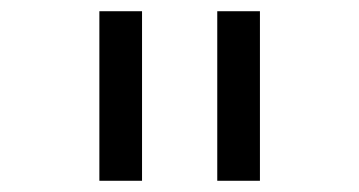

<svg xmlns="http://www.w3.org/2000/svg" viewBox="-20 -720 640 342"><path d="M157 -398V-700H233V-398ZM367 -398V-700H443V-398Z"/></svg>

Font: DM Mono Light
Style: Regular
Weight: 300
Designer: Colophon Foundry
Foundry: Colophon Foundry
Version: Version 1.000; ttfautohint (v1.8.2.53-6de2)